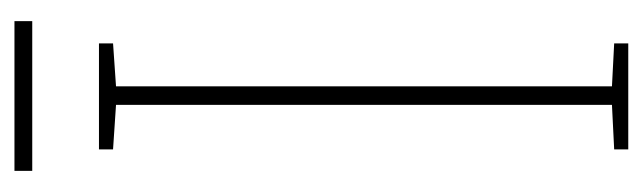

<svg xmlns="http://www.w3.org/2000/svg" viewBox="-324 -544 868 259"><g transform="rotate(-90 109.5 -414.0)"><path d="M181 0H38V-19L98 -22V-691L38 -695V-714H181V-695L123 -691V-22L181 -19ZM211 -828V-804H9V-828Z"/></g></svg>

Font: Noto Sans Gujarati ExtraCondensed Thin
Style: Regular
Weight: 100
Width: 2
Designer: Jelle Bosma - Monotype Design Team, Universal Thirst
Foundry: Monotype Imaging Inc.
Version: Version 2.106; ttfautohint (v1.8.4.7-5d5b)